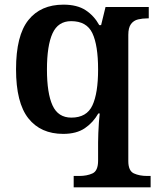

<svg xmlns="http://www.w3.org/2000/svg" viewBox="-20 -566 675 826"><path d="M297 240V191H321Q354 191 378 180Q402 169 402 125V47Q402 29 403 5.5Q404 -18 405.5 -40Q407 -62 409 -78H403Q381 -39 345 -14.5Q309 10 252 10Q155 10 102 -57Q49 -124 49 -268Q49 -413 102 -479.5Q155 -546 253 -546Q312 -546 348.5 -522Q385 -498 407 -458H415L434 -536H620V-487H615Q593 -487 574 -482.5Q555 -478 543.5 -462.5Q532 -447 532 -416V127Q532 169 556 180Q580 191 613 191H628V240ZM287 -60Q353 -60 377.5 -112.5Q402 -165 402 -267Q402 -371 377.5 -423Q353 -475 286 -475Q230 -475 206 -422.5Q182 -370 182 -267Q182 -165 206 -112.5Q230 -60 287 -60Z"/></svg>

Font: Noto Serif Vithkuqi SemiBold
Style: Regular
Weight: 600
Version: Version 1.005